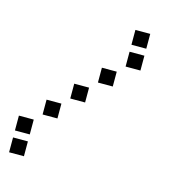

<svg xmlns="http://www.w3.org/2000/svg" viewBox="-101 -775 801 850"><g transform="rotate(15 300.0 -350.0)"><path d="M417 -684Q416 -684 416 -684Q416 -684 416 -683V-617Q416 -616 416 -616Q416 -616 417 -616H483Q484 -616 484 -616Q484 -616 484 -617V-683Q484 -684 484 -684Q484 -684 483 -684ZM417 -584Q416 -584 416 -584Q416 -584 416 -583V-517Q416 -516 416 -516Q416 -516 417 -516H483Q484 -516 484 -516Q484 -516 484 -517V-583Q484 -584 484 -584Q484 -584 483 -584ZM317 -484Q316 -484 316 -484Q316 -484 316 -483V-417Q316 -416 316 -416Q316 -416 317 -416H383Q384 -416 384 -416Q384 -416 384 -417V-483Q384 -484 384 -484Q384 -484 383 -484ZM217 -384Q216 -384 216 -384Q216 -384 216 -383V-317Q216 -316 216 -316Q216 -316 217 -316H283Q284 -316 284 -316Q284 -316 284 -317V-383Q284 -384 284 -384Q284 -384 283 -384ZM117 -284Q116 -284 116 -284Q116 -284 116 -283V-217Q116 -216 116 -216Q116 -216 117 -216H183Q184 -216 184 -216Q184 -216 184 -217V-283Q184 -284 184 -284Q184 -284 183 -284ZM17 -184Q16 -184 16 -184Q16 -184 16 -183V-117Q16 -116 16 -116Q16 -116 17 -116H83Q84 -116 84 -116Q84 -116 84 -117V-183Q84 -184 84 -184Q84 -184 83 -184ZM17 -84Q16 -84 16 -84Q16 -84 16 -83V-17Q16 -16 16 -16Q16 -16 17 -16H83Q84 -16 84 -16Q84 -16 84 -17V-83Q84 -84 84 -84Q84 -84 83 -84Z"/></g></svg>

Font: Doto Black SemiBold
Style: Regular
Weight: 600
Monospace: yes
Version: Version 1.000